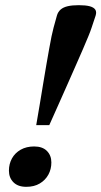

<svg xmlns="http://www.w3.org/2000/svg" viewBox="-20 -712 391 742"><path d="M349.5 -651.5 334 -605Q330 -592.5 321.5 -571.8Q313 -551 301 -523.2Q289 -495.5 274.2 -462Q259.5 -428.5 242.8 -390.8Q226 -353 207.8 -312Q189.5 -271 170.5 -228.5H120Q127.5 -271 134.2 -312Q141 -353 147.2 -390.8Q153.5 -428.5 159.2 -462Q165 -495.5 170 -523.2Q175 -551 179.2 -571.8Q183.5 -592.5 187 -605L200 -652Q204 -666 214.2 -675Q224.5 -684 241.8 -688Q259 -692 284.5 -692Q311 -692 326.8 -687.8Q342.5 -683.5 348.2 -674.8Q354 -666 349.5 -651.5ZM112 -146Q144 -146 161.2 -128.8Q178.5 -111.5 178.5 -84Q178.5 -58 166.8 -36.8Q155 -15.5 133.5 -2.8Q112 10 81.5 10Q49.5 10 32 -7.5Q14.5 -25 14.5 -52.5Q14.5 -78.5 26.2 -99.8Q38 -121 60 -133.5Q82 -146 112 -146Z"/></svg>

Font: Newsreader SemiBold
Style: Italic
Weight: 600
Italic angle: -17°
Designer: Hugues Gentile
Foundry: Production Type
Version: Version 1.003